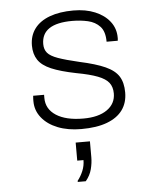

<svg xmlns="http://www.w3.org/2000/svg" viewBox="-54 -567 708 858"><g transform="rotate(-5 300.0 -138.5)"><path d="M297 10Q237 10 191.5 -8Q146 -26 120 -58.5Q94 -91 94 -132V-142Q94 -149 95 -157H144V-143Q144 -93 188 -64.5Q232 -36 310 -36Q378 -36 416.5 -63Q455 -90 455 -136Q455 -165 440.5 -184Q426 -203 391 -216.5Q356 -230 296 -241Q226 -255 185 -272.5Q144 -290 126.5 -316.5Q109 -343 109 -381Q109 -425 132.5 -456.5Q156 -488 200.5 -504.5Q245 -521 307 -521Q362 -521 404 -503.5Q446 -486 470 -455Q494 -424 494 -383V-378Q494 -375 493 -369H443Q443 -415 422 -437.5Q401 -460 368 -467.5Q335 -475 298 -475Q160 -475 160 -383Q160 -359 173 -343.5Q186 -328 219.5 -316Q253 -304 313 -290Q387 -274 429 -255Q471 -236 488.5 -208Q506 -180 506 -136Q506 -90 482.5 -57.5Q459 -25 412.5 -7.5Q366 10 297 10ZM260 244V239Q275 220 284.5 197Q294 174 294 149H266V68H330V140Q330 165 323 192.5Q316 220 296 244Z"/></g></svg>

Font: Chivo Mono Medium Thin
Style: Regular
Weight: 250
Monospace: yes
Version: Version 1.008